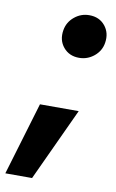

<svg xmlns="http://www.w3.org/2000/svg" viewBox="-104 -563 486 801"><g transform="rotate(10 138.5 -162.0)"><path d="M-22.5 193.4 69.8 -115.2H233.9L90.8 193.4ZM196.3 -334.5Q154.3 -334.5 129.6 -364.3Q105 -394 112.3 -437Q118.2 -471.7 145.8 -494.4Q173.3 -517.1 208.5 -517.1Q251 -517.1 275.4 -487.3Q299.8 -457.5 293 -415Q287.6 -380.4 259.8 -357.4Q231.9 -334.5 196.3 -334.5Z"/></g></svg>

Font: Inter 17pt ExtraBold
Style: Italic
Weight: 800
Italic angle: -9.3988°
Version: Version 4.001;git-66647c0bb